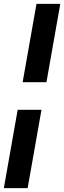

<svg xmlns="http://www.w3.org/2000/svg" viewBox="-50 -770 334 1000"><path d="M68 -342 140 -750H264L192 -342ZM-30 210 42 -198H166L94 210Z"/></svg>

Font: Cabin VF Beta
Style: Italic
Weight: 400
Italic angle: -7°
Designer: Pablo Impallari
Foundry: Pablo Impallari. http://www.impallari.com Igino Marini. http://www.ikern.com
Version: Version 2.300